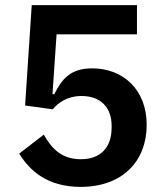

<svg xmlns="http://www.w3.org/2000/svg" viewBox="-20 -718 640 750"><path d="M515 -698H104L78 -306L186 -291C207 -316 242 -343 299 -343C372 -343 416 -299 416 -227V-219C416 -143 374 -96 296 -96C220 -96 182 -138 151 -192L55 -118C97 -50 166 12 295 12C460 12 553 -90 553 -230C553 -369 460 -451 340 -451C256 -451 222 -410 192 -350H185L201 -584H515Z"/></svg>

Font: IBM Plex Devanagari Medium
Style: Regular
Weight: 600
Designer: Mike Abbink, Paul van der Laan, Pieter van Rosmalen, Erin McLaughlin
Foundry: Bold Monday
Version: Version 1.0